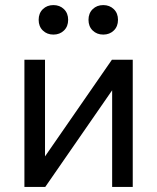

<svg xmlns="http://www.w3.org/2000/svg" viewBox="-20 -735 618 755"><path d="M157 -500V-120L420 -500H502V0H421V-380L158 0H76V-500ZM190 -599Q165 -599 148.5 -615Q132 -631 132 -657Q132 -683 148.5 -699Q165 -715 190 -715Q215 -715 231.5 -699Q248 -683 248 -657Q248 -631 231.5 -615Q215 -599 190 -599ZM386 -599Q361 -599 344.5 -615Q328 -631 328 -657Q328 -683 344.5 -699Q361 -715 386 -715Q411 -715 427.5 -699Q444 -683 444 -657Q444 -631 427.5 -615Q411 -599 386 -599Z"/></svg>

Font: NT Somic
Style: Regular
Weight: 400
Designer: Ravid Balaliev — lead type designer, mastering
Michael Voronin — secret advisor, marketing
Ivan Kovalenko — best boy
Foundry: NT Type
Version: Version 0.7